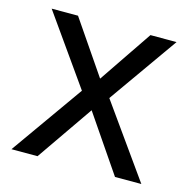

<svg xmlns="http://www.w3.org/2000/svg" viewBox="-85 -620 699 704"><g transform="rotate(15 264.5 -268.0)"><path d="M212 -274 27 -536H127L265 -334L402 -536H501L316 -274L511 0H411L265 -214L117 0H18Z"/></g></svg>

Font: Noto Sans Khudawadi
Style: Regular
Weight: 400
Designer: Monotype Design Team
Foundry: Monotype Imaging Inc.
Version: Version 2.003; ttfautohint (v1.8.4.7-5d5b)